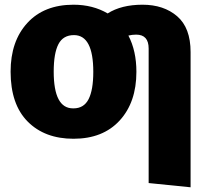

<svg xmlns="http://www.w3.org/2000/svg" viewBox="-20 -571 880 815"><path d="M789 224 611 206V-365Q611 -424 558 -424Q541 -424 525 -420Q559 -355 559 -266Q559 -137 488 -59.5Q417 18 292 18Q170 18 97.5 -55Q25 -128 25 -267Q25 -396 96 -473.5Q167 -551 292 -551Q374 -551 437 -514Q495 -551 585 -551Q675 -551 732 -502Q789 -453 789 -350ZM292 -111Q336 -111 356 -150Q376 -189 376 -266Q376 -422 294 -422Q248 -422 228 -383.5Q208 -345 208 -267Q208 -111 290 -111Z"/></svg>

Font: Trujillo ExtraBold
Style: Regular
Weight: 800
Designer: Fira Sans original fonts by bBox Type GmbH, Carrois Corporate GbR, & Edenspiekermann AG / Changes by Cristiano Sobral
Foundry: Fira Sans original fonts by bBox Type GmbH, Carrois Corporate GbR, & Edenspiekermann AG / Changes by Cristiano Sobral
Version: Version 4.301;July 28, 2020;FontCreator 13.0.0.2655 64-bit